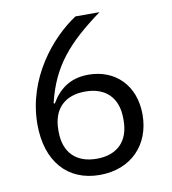

<svg xmlns="http://www.w3.org/2000/svg" viewBox="-80 -768 761 850"><g transform="rotate(-10 300.0 -343.0)"><path d="M301 12C441 12 533 -82 533 -219C533 -351 447 -434 327 -434C242 -434 192 -391 159 -334L154 -336C192 -498 275 -589 424 -698H316C204 -625 67 -463 67 -256C67 -90 156 12 301 12ZM300 -61C208 -61 154 -114 154 -208V-216C154 -310 208 -363 300 -363C392 -363 446 -310 446 -216V-208C446 -114 392 -61 300 -61Z"/></g></svg>

Font: IBM Plex Devanagari
Style: Regular
Weight: 400
Designer: Mike Abbink, Paul van der Laan, Pieter van Rosmalen, Erin McLaughlin
Foundry: Bold Monday
Version: Version 1.0